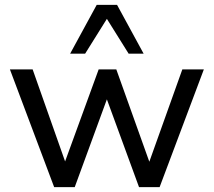

<svg xmlns="http://www.w3.org/2000/svg" viewBox="-20 -774 884 794"><path d="M204 0 21 -487H115L261 -73H237L388 -487H461L609 -73H586L734 -487H823L640 0H555L399 -426H445L289 0ZM270 -552 380 -754H464L574 -552H512L422 -696L332 -552Z"/></svg>

Font: Nunito Sans 12pt Medium
Style: Regular
Weight: 500
Designer: Vernon Adams
Foundry: Vernon Adams
Version: Version 3.101;gftools[0.9.27]